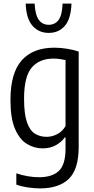

<svg xmlns="http://www.w3.org/2000/svg" viewBox="-20 -815 520 1065"><path d="M201.5 230Q170.5 230 134.8 224.8Q99 219.5 70.5 209V146.5Q135.5 168 197 168Q269.5 168 306.5 133Q343.5 98 343.5 9.5V-52.5H339Q321.5 -27.5 290.2 -9.8Q259 8 216.5 8Q170 8 129.2 -16.8Q88.5 -41.5 63.2 -100.2Q38 -159 38 -260.5Q38 -410 100.5 -480.2Q163 -550.5 281.5 -550.5Q315 -550.5 352.2 -544.5Q389.5 -538.5 416.5 -529V-1Q416.5 124 361.8 177Q307 230 201.5 230ZM239 -56Q269 -56 298 -71.2Q327 -86.5 343.5 -116V-482Q330.5 -485 312 -487.5Q293.5 -490 277 -490Q198.5 -490 156 -440.2Q113.5 -390.5 113.5 -267.5Q113.5 -181.5 130 -135.5Q146.5 -89.5 174.8 -72.8Q203 -56 239 -56ZM250.5 -632.5Q195 -632.5 160.2 -672Q125.5 -711.5 122.5 -795H172Q175.5 -731.5 195.5 -704.5Q215.5 -677.5 250.5 -677.5Q285 -677.5 305 -704.5Q325 -731.5 327 -795H376.5Q373.5 -710.5 339.5 -671.5Q305.5 -632.5 250.5 -632.5Z"/></svg>

Font: Encode Sans Condensed
Style: Regular
Weight: 400
Width: 3
Designer: Multiple Designers
Foundry: Impallari Type
Version: Version 3.000; ttfautohint (v1.8.3) -l 8 -r 50 -G 200 -x 14 